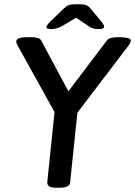

<svg xmlns="http://www.w3.org/2000/svg" viewBox="-20 -876 632 898"><path d="M219 -740Q197 -740 197 -749Q197 -757 216 -776L275 -833Q288 -846 299.5 -851Q311 -856 332 -856H353Q374 -856 385 -851Q396 -846 406 -833L452 -778Q467 -760 467 -751Q467 -740 441 -740Q426 -740 414.5 -743.5Q403 -747 394 -754L336 -793L272 -755Q246 -740 219 -740ZM244 2Q219 2 210 -4.5Q201 -11 201 -23L235 -352L62 -664Q56 -674 56 -682Q56 -702 108 -702H127Q144 -702 156 -698.5Q168 -695 173 -686L300 -449L480 -687Q487 -696 500.5 -699Q514 -702 531 -702H549Q567 -701 579.5 -697.5Q592 -694 592 -685Q592 -681 589 -675.5Q586 -670 582 -664L342 -349L308 -23Q306 2 260 2Z"/></svg>

Font: Asap Medium
Style: Italic
Weight: 500
Italic angle: -6°
Designer: Pablo Cosgaya
Foundry: Omnibus-Type
Version: Version 3.001; ttfautohint (v1.8.3)